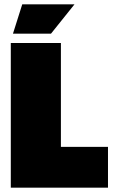

<svg xmlns="http://www.w3.org/2000/svg" viewBox="-20 -869 529 889"><path d="M83 -849H325L216 -713H40ZM30 -670H262V-189H480V0H30Z"/></svg>

Font: Cairo Black
Style: Regular
Weight: 900
Designer: Mohamed Gaber, Accademia di Belle Arti di Urbino and others
Foundry: Kief Type Foundry, Accademia di Belle Arti di Urbino and others
Version: Version 3.011